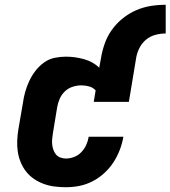

<svg xmlns="http://www.w3.org/2000/svg" viewBox="-20 -775 713 803"><path d="M256 8Q232 8 208 5Q184 2 162.5 -6Q141 -14 122.5 -26.5Q104 -39 90 -56.5Q76 -74 67 -95.5Q58 -117 54.5 -140Q51 -163 52 -187Q53 -211 57 -235L76 -345Q79 -368 85.5 -391Q92 -414 102.5 -436.5Q113 -459 128.5 -479Q144 -499 164 -513.5Q184 -528 208 -533Q232 -538 255 -538Q294 -538 331.5 -527.5Q369 -517 395 -492L402 -530Q407 -561 417.5 -591.5Q428 -622 447 -649Q466 -676 492.5 -697.5Q519 -719 549 -732Q579 -745 610 -750Q641 -755 673 -755V-635Q651 -635 629 -629Q607 -623 589.5 -608Q572 -593 562 -572Q552 -551 549 -530L519 -349H372L380 -397Q369 -409 353 -413.5Q337 -418 320 -418Q302 -418 283.5 -412Q265 -406 251 -392.5Q237 -379 229.5 -361.5Q222 -344 219 -326L201 -216Q199 -204 198 -192Q197 -180 198.5 -168.5Q200 -157 204 -146.5Q208 -136 215 -128Q222 -120 233 -116Q244 -112 256 -112Q273 -112 290 -118.5Q307 -125 320 -138.5Q333 -152 340.5 -168.5Q348 -185 351 -203H496Q491 -174 480.5 -147Q470 -120 454 -95.5Q438 -71 415.5 -50.5Q393 -30 366.5 -16.5Q340 -3 312 2.5Q284 8 256 8Z"/></svg>

Font: Iosevka Slab HvExObl
Style: Regular
Weight: 900
Width: 7
Italic angle: -9°
Monospace: yes
Designer: Belleve Invis
Foundry: Belleve Invis
Version: Version 11.1.1; ttfautohint (v1.8.3)